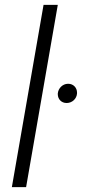

<svg xmlns="http://www.w3.org/2000/svg" viewBox="-20 -770 370 790"><path d="M217.8 -750H159.2L28.8 0H87.4ZM217.8 -385.3C217.8 -384.3 217.8 -383.3 217.8 -382.3C217.8 -362.3 232.4 -346.2 253.9 -346.2C254.4 -346.2 254.9 -346.2 255.4 -346.2C276.9 -346.7 295.4 -363.3 296.9 -385.3C296.9 -386.7 296.9 -387.7 296.9 -389.2C296.9 -408.7 282.2 -425.3 260.7 -425.3C260.3 -425.3 259.8 -425.3 259.3 -425.3C237.3 -424.8 219.7 -406.7 217.8 -385.3Z"/></svg>

Font: Roboto Light
Style: Italic
Weight: 300
Italic angle: -12°
Designer: Google
Version: Version 2.137; 2017